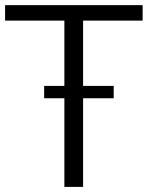

<svg xmlns="http://www.w3.org/2000/svg" viewBox="-35 -731 602 751"><path d="M137.7 -346.7V-395H409.7V-346.7ZM216.8 0V-650.4H-15.1V-710.9H522.9V-650.4H290V0Z"/></svg>

Font: Ride Light
Style: Regular
Weight: 300
Version: Version 3.000